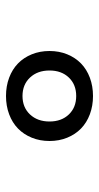

<svg xmlns="http://www.w3.org/2000/svg" viewBox="135 -915 330 640"><g transform="rotate(-90 300.0 -595.0)"><path d="M300 -450Q267 -450 239 -460.5Q211 -471 191.5 -490Q172 -509 161 -536Q150 -563 150 -595Q150 -627 161 -654Q172 -681 191.5 -700Q211 -719 239 -729.5Q267 -740 300 -740Q333 -740 361 -729.5Q389 -719 408.5 -700Q428 -681 439 -654Q450 -627 450 -595Q450 -563 439 -536Q428 -509 408.5 -490Q389 -471 361 -460.5Q333 -450 300 -450ZM300 -506Q338 -506 361.5 -530.5Q385 -555 385 -595Q385 -635 361.5 -660Q338 -685 300 -685Q262 -685 238.5 -660Q215 -635 215 -595Q215 -555 238.5 -530.5Q262 -506 300 -506Z"/></g></svg>

Font: Maple Mono
Style: Regular
Weight: 400
Monospace: yes
Designer: subframe7536
Version: Version 7.300